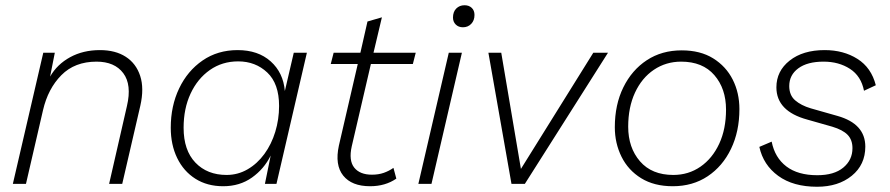

<svg xmlns="http://www.w3.org/2000/svg" viewBox="-20 -701 3392 732"><path d="M29 0 145 -500H189L171 -409Q198 -456 247.5 -483Q297 -510 361 -510Q420 -510 459.5 -484.5Q499 -459 514.5 -411.5Q530 -364 515 -298L446 0H396L464 -297Q483 -378 450 -422Q417 -466 348 -466Q265 -466 214 -414.5Q163 -363 144 -281L79 0Z M831 9Q770 9 725 -19.5Q680 -48 655.5 -98.5Q631 -149 631 -214Q631 -297 663 -364Q695 -431 752.5 -470.5Q810 -510 886 -510Q964 -510 1012 -467Q1060 -424 1066 -354L1100 -500H1150L1034 0H990L1012 -108Q987 -57 940.5 -24Q894 9 831 9ZM844 -34Q887 -34 924 -55.5Q961 -77 988 -114Q1015 -151 1029.5 -198.5Q1044 -246 1044 -297Q1044 -382 999 -424.5Q954 -467 888 -467Q827 -467 780 -434Q733 -401 706.5 -344Q680 -287 680 -214Q680 -128 725 -81Q770 -34 844 -34Z M1391 9Q1321 9 1288.5 -31.5Q1256 -72 1272 -146L1344 -457H1241L1252 -500H1354L1381 -619L1436 -635L1404 -500H1565L1554 -457H1394L1321 -143Q1309 -89 1330.5 -62Q1352 -35 1398 -35Q1423 -35 1443 -42Q1463 -49 1480 -61L1491 -20Q1449 9 1391 9Z M1745 -597Q1728 -597 1717.5 -607.5Q1707 -618 1707 -634Q1707 -656 1719.5 -668.5Q1732 -681 1751 -681Q1768 -681 1778.5 -671Q1789 -661 1789 -644Q1789 -623 1776.5 -610Q1764 -597 1745 -597ZM1741 -500 1625 0H1575L1691 -500Z M2242 -500H2298L1981 0H1930L1842 -500H1891L1966 -57Z M2545 9Q2474 9 2424.5 -21.5Q2375 -52 2349.5 -103.5Q2324 -155 2324 -216Q2324 -302 2356.5 -368Q2389 -434 2446 -471.5Q2503 -509 2579 -509Q2650 -509 2699 -478.5Q2748 -448 2773.5 -397.5Q2799 -347 2799 -285Q2799 -200 2767 -133.5Q2735 -67 2678 -29Q2621 9 2545 9ZM2547 -34Q2605 -34 2650.5 -65.5Q2696 -97 2722 -153Q2748 -209 2748 -283Q2748 -363 2703.5 -414.5Q2659 -466 2577 -466Q2519 -466 2473 -435Q2427 -404 2401 -348Q2375 -292 2375 -218Q2375 -138 2420 -86Q2465 -34 2547 -34Z M3095 11Q3004 11 2947 -30.5Q2890 -72 2875 -141L2922 -161Q2934 -100 2978 -66.5Q3022 -33 3096 -33Q3160 -33 3195 -62Q3230 -91 3230 -136Q3230 -168 3211.5 -187Q3193 -206 3153 -218L3058 -245Q2940 -277 2940 -368Q2940 -430 2990.5 -470Q3041 -510 3124 -510Q3196 -510 3249 -476.5Q3302 -443 3319 -376L3274 -355Q3263 -411 3220.5 -438.5Q3178 -466 3120 -466Q3058 -466 3023.5 -440.5Q2989 -415 2989 -373Q2989 -338 3011.5 -318.5Q3034 -299 3071 -288L3173 -259Q3279 -229 3279 -142Q3279 -73 3227.5 -31Q3176 11 3095 11Z"/></svg>

Font: Work Sans Light
Style: Italic
Weight: 300
Italic angle: -13°
Designer: Wei Huang
Foundry: Wei Huang
Version: Version 2.010; ttfautohint (v1.8.3)